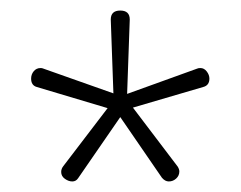

<svg xmlns="http://www.w3.org/2000/svg" viewBox="-20 -751 456 364"><path d="M232 -547 317 -435Q320 -430 320 -426Q320 -418 314 -412.5Q308 -407 300 -407Q293 -407 287 -414L208 -529L128 -413Q124 -407 117 -407Q110 -407 103 -412Q96 -417 96 -425Q96 -431 100 -436L184 -546L50 -586Q39 -589 39 -602Q39 -610 44 -616Q49 -622 57 -622Q60 -622 62 -621L195 -574L190 -714Q190 -731 208 -731Q226 -731 226 -714L221 -573L354 -621Q356 -622 360 -622Q367 -622 372 -615.5Q377 -609 377 -602Q377 -589 365 -586Z"/></svg>

Font: Dosis
Style: ExtraLight
Weight: 250
Designer: Edgar Tolentino, Pablo Impallari, Igino Marini
Foundry: Edgar Tolentino, Pablo Impallari, Igino Marini
Version: Version 1.007